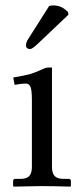

<svg xmlns="http://www.w3.org/2000/svg" viewBox="-20 -693 305 714"><path d="M162.6 -670.4Q168.5 -672.9 177.2 -672.9Q206.5 -672.9 226.1 -654.3Q226.1 -654.3 232.4 -649.4L234.9 -638.7L120.1 -529.8Q99.1 -510.3 91.3 -510.3Q85.4 -510.3 81.1 -513.9Q76.7 -517.6 76.7 -522.5Q76.7 -535.2 83 -544.9ZM173.3 -71.8Q173.3 -49.3 183.1 -38.6Q192.9 -27.8 216.3 -27.8H235.4Q243.7 -27.8 243.7 -19.5V-1L241.7 1Q173.3 -1 134.3 -1L30.8 1L28.8 -1V-19.5Q28.8 -27.8 36.6 -27.8H55.7Q79.6 -27.8 89.1 -38.6Q98.6 -49.3 98.6 -71.8V-320.8Q98.6 -357.9 93.3 -370.1Q87.9 -382.3 76.2 -382.3Q58.6 -382.3 34.2 -377.4L29.3 -404.8Q74.7 -412.6 92.5 -417.7Q110.4 -422.9 133.3 -433.6Q150.9 -441.9 158.2 -441.9H173.3Z"/></svg>

Font: Libertinage
Style: b
Weight: 400
Designer: OSP
Foundry: OSP
Version: Version 1.0; 2008; OFL relea